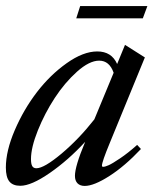

<svg xmlns="http://www.w3.org/2000/svg" viewBox="-24 -610 522 642"><path d="M231 -548.8 244.1 -589.8H468.8L453.6 -548.8ZM43.9 11.2Q19 11.2 7.3 -3.2Q-4.4 -17.6 -4.4 -49.8Q-4.4 -105.5 25.4 -174.8Q55.2 -244.1 99.4 -301.8Q143.6 -359.4 199 -398.7Q254.4 -438 301.3 -438Q349.1 -438 367.7 -396L394 -460L460.4 -418L342.8 -131.3Q316.9 -68.8 316.9 -56.2Q316.9 -52.2 320.8 -52.2Q327.1 -52.2 339.4 -57.6Q351.6 -63 377.7 -80.6Q403.8 -98.1 434.6 -125.5L447.3 -111.8Q393.6 -54.7 341.8 -21.5Q290 11.7 259.3 11.7Q243.7 11.7 235.1 2.9Q226.6 -5.9 226.6 -22Q226.6 -53.7 259.8 -133.3L260.7 -135.7Q204.6 -74.7 142.6 -31.7Q80.6 11.2 43.9 11.2ZM79.6 -78.1Q79.6 -62 83.7 -54.7Q87.9 -47.4 97.7 -47.4Q123.5 -47.4 181.9 -96.4Q240.2 -145.5 291.5 -210.9L356 -366.7Q341.8 -407.2 307.6 -407.2Q274.9 -407.2 233.6 -370.4Q192.4 -333.5 158.9 -282.2Q125.5 -231 102.5 -173.8Q79.6 -116.7 79.6 -78.1Z"/></svg>

Font: Elstob 14pt Medium
Style: Italic
Weight: 500
Italic angle: -20°
Designer: Peter S. Baker
Version: Version 1.015